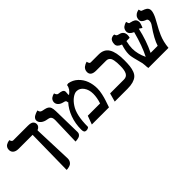

<svg xmlns="http://www.w3.org/2000/svg" viewBox="56 -1322 2242 2242"><g transform="rotate(-45 1177.0 -201.0)"><path d="M412.1 -360.8 428.2 82Q428.2 105 418.9 122.1Q409.7 139.2 397.7 147.5Q385.7 155.8 369.1 160.6Q352.5 165.5 343 166.3Q333.5 167 324.2 167L333 -403.8H104Q59.1 -403.8 35.6 -422.9Q12.2 -441.9 12.2 -475.1Q12.2 -496.1 21 -511.5Q29.8 -526.9 42.2 -534.2Q54.7 -541.5 67.1 -545.9Q79.6 -550.3 88.4 -550.8L97.2 -551.8Q106 -518.1 127.9 -518.1H368.2Q419.9 -518.1 438.5 -500.7Q457 -483.4 457 -457Q457 -438 444.1 -423.1Q431.2 -408.2 412.1 -401.9Q410.2 -401.9 412.1 -360.8Z M631.8 5.9 641.6 -335.9Q642.1 -363.8 635 -378.9Q627.9 -394 616.5 -399.7Q605 -405.3 582.5 -409.2Q537.1 -416 509.3 -439Q481.4 -461.9 481.4 -493.2Q481.4 -508.8 491 -521.7Q500.5 -534.7 514.4 -542.2Q528.3 -549.8 542 -555.4Q555.7 -561 565.4 -563L574.7 -564.9Q576.7 -552.2 581.3 -543.5Q585.9 -534.7 593.3 -530.3Q600.6 -525.9 605.7 -524.2Q610.8 -522.5 618.7 -521Q636.7 -517.6 644.5 -515.6Q653.8 -513.7 666.3 -509.5Q678.7 -505.4 685.5 -500.5Q692.4 -495.6 700.2 -487.3Q708 -479 711.7 -468Q715.3 -457 718 -441.4Q720.7 -425.8 720.7 -405.8Q721.7 -346.7 724.1 -229.7Q726.6 -112.8 727.5 -55.2Q728 -38.1 719.2 -25.6Q710.4 -13.2 699.5 -7.3Q688.5 -1.5 672.4 1.7Q656.2 4.9 648.4 5.4Q640.6 5.9 631.8 5.9Z M1028.3 -530.8 1052.2 -535.2Q1115.7 -524.4 1161.9 -481.2Q1208 -438 1229.7 -378.9Q1251.5 -319.8 1251.5 -252.9Q1251.5 -212.4 1240.7 -164.1Q1230.5 -117.7 1219.2 -85L1190.4 0H907.2L946.3 -106H1149.4Q1173.3 -178.7 1173.3 -242.2Q1173.3 -309.6 1139.9 -355.7Q1106.4 -401.9 1055.2 -401.9Q1023.9 -401.9 986.1 -374.5Q948.2 -347.2 917.5 -299.8Q855.5 -209 855.5 -13.2Q855.5 -8.3 843 -1.7Q830.6 4.9 816.4 4.9Q792.5 4.9 784.9 -7.6Q777.3 -20 777.3 -45.9Q777.3 -144.5 808.8 -231.4Q840.3 -318.4 899.4 -382.8L893.1 -379.9Q893.1 -398.9 885.7 -406.2Q878.4 -413.6 856.4 -418Q818.4 -426.8 797.9 -447.5Q777.3 -468.3 777.3 -495.1Q777.3 -513.2 785.2 -527.3Q793 -541.5 804 -548.8Q814.9 -556.2 825.7 -561Q836.4 -565.9 844.2 -567.4L852.1 -568.8Q856 -553.7 863 -544.7Q870.1 -535.6 875.2 -533.4Q880.4 -531.2 888.2 -529.8Q904.3 -528.3 914.8 -526.4Q925.3 -524.4 937.5 -519.8Q949.7 -515.1 956.1 -505.9Q962.4 -496.6 962.4 -482.9Q962.4 -469.7 960.4 -463.9L961.4 -464.8Q959.5 -457 959.5 -452.1Q959.5 -442.9 961.4 -431.2Q1022 -472.7 1028.3 -530.8Z M1627 -249Q1627 -279.8 1625.7 -301Q1624.5 -322.3 1620.1 -344.2Q1615.7 -366.2 1607.9 -379.4Q1600.1 -392.6 1586.2 -400.9Q1572.3 -409.2 1552.7 -409.2H1388.7Q1299.8 -409.2 1299.8 -473.1Q1299.8 -493.2 1308.3 -509.8Q1316.9 -526.4 1329.1 -535.4Q1341.3 -544.4 1353.5 -550.5Q1365.7 -556.6 1374.5 -558.6L1382.8 -561Q1390.1 -522 1410.6 -522H1542Q1628.4 -522 1667.7 -458.7Q1707 -395.5 1707 -266.1Q1707 -207 1702.6 -168Q1698.2 -128.9 1685.3 -94.5Q1672.4 -60.1 1648.9 -40.8Q1625.5 -21.5 1587.9 -10.7Q1550.3 0 1495.6 0H1285.6L1314.9 -106H1543Q1587.9 -106 1607.4 -141.1Q1627 -176.3 1627 -249Z M2340.8 -451.2Q2340.8 -430.7 2330.6 -401.9Q2320.3 -373 2309.1 -352.5L2276.9 -293L2243.7 -232.4Q2231 -208.5 2214.1 -169.4Q2197.3 -130.4 2187 -88.1Q2176.8 -45.9 2172.9 0H1840.8Q1835.9 -26.4 1835.9 -48.8Q1834 -78.1 1831.5 -87.9Q1828.1 -99.6 1823.7 -118.2L1816.9 -145Q1815.4 -151.4 1809.6 -173.6Q1803.7 -195.8 1802 -203.1Q1800.3 -210.4 1796.9 -226.3Q1793.5 -242.2 1792.5 -253.7Q1791.5 -265.1 1791.5 -276.9Q1791.5 -334 1816.9 -411.1Q1755.9 -433.1 1755.9 -475.1Q1755.9 -502.9 1764.2 -521.5Q1772.5 -540 1784.2 -546.9Q1795.9 -553.7 1807.6 -556.6Q1819.3 -559.6 1827.6 -558.6L1835.9 -557.1Q1840.3 -539.6 1848.1 -532.5Q1856 -525.4 1876.5 -521Q1941.9 -506.8 1941.9 -442.9Q1941.9 -422.9 1935.5 -403.8Q1891.6 -403.8 1882.8 -402.8H1881.8Q1866.7 -340.3 1866.7 -293Q1866.7 -205.6 1910.6 -113.8Q1970.7 -229.5 2019.5 -413.1Q1958.5 -439.5 1958.5 -481.9Q1958.5 -502 1966.6 -517.6Q1974.6 -533.2 1986.3 -541.5Q1998 -549.8 2009.8 -555.4Q2021.5 -561 2029.8 -562.5L2037.6 -564Q2041 -547.9 2045.4 -539.1Q2049.8 -530.3 2052 -528.8Q2054.2 -527.3 2058.6 -525.9Q2060.1 -525.9 2063 -525.4Q2065.9 -524.9 2066.9 -524.9Q2067.9 -524.4 2069.3 -523.9Q2070.8 -523.4 2071.8 -522.9Q2087.4 -519.5 2097.7 -516.1Q2107.9 -512.7 2120.6 -505.1Q2133.3 -497.6 2139.9 -483.9Q2146.5 -470.2 2146.5 -451.2Q2146.5 -441.9 2138.7 -417.7Q2130.9 -393.6 2122.6 -378.9Q2092.8 -400.4 2085.9 -402.8Q2049.8 -240.7 1983.9 -106H2100.6Q2126.5 -191.4 2217.8 -321.8Q2239.7 -351.1 2239.7 -380.9Q2239.7 -408.2 2219.7 -415V-414.1Q2158.7 -436.5 2158.7 -474.1Q2158.7 -490.7 2163.3 -504.6Q2168 -518.6 2175.3 -527.3Q2182.6 -536.1 2191.7 -543Q2200.7 -549.8 2209.7 -553.2Q2218.8 -556.6 2226.1 -558.8Q2233.4 -561 2237.8 -561.5L2242.7 -562Q2244.6 -548.3 2248 -540.3Q2251.5 -532.2 2253.7 -530.5Q2255.9 -528.8 2260.7 -526.9Q2268.1 -525.4 2269.5 -523.9H2267.6Q2268.6 -522.9 2269.5 -522.9Q2282.2 -519 2291 -515.4Q2299.8 -511.7 2313 -503.7Q2326.2 -495.6 2333.5 -482.2Q2340.8 -468.8 2340.8 -451.2Z"/></g></svg>

Font: Linux Libertine G
Style: Bold
Weight: 700
Designer: Philipp H. Poll
Foundry: Philipp H. Poll
Version: Version 5.0.3